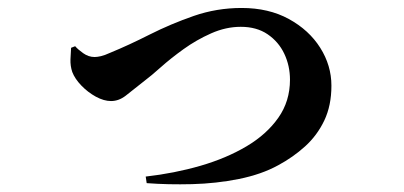

<svg xmlns="http://www.w3.org/2000/svg" viewBox="-20 -486 1040 494"><path d="M173.4 -367.1Q180.3 -358.9 194.1 -349.1Q207.8 -339.3 223.4 -339.3Q230.3 -339.3 239.7 -341.5Q249 -343.6 263.2 -350.1Q311.4 -369.9 365.3 -397.2Q419.3 -424.4 478.5 -445Q537.6 -465.5 601.6 -465.5Q671.4 -465.5 723.2 -437.1Q775.1 -408.7 803.9 -363.1Q832.7 -317.5 832.7 -265.6Q832.7 -214.5 814.4 -176Q796 -137.5 765.1 -109.5Q734.2 -81.5 696.1 -61Q652.9 -37.2 594.6 -25.5Q536.4 -13.8 474.3 -12.2Q412.3 -10.6 357.4 -14.8L354.9 -31.7Q428.8 -40.1 495.6 -59.4Q562.4 -78.8 614.2 -109.5Q666 -140.2 696 -182.9Q726.1 -225.5 726.1 -280.9Q726.1 -316.6 711.5 -347.6Q696.8 -378.6 668.6 -397.8Q640.4 -417 599.5 -417Q561.1 -417 523.3 -400.2Q485.4 -383.4 452.3 -359.6Q419.2 -335.8 393.8 -313.1Q368.5 -290.5 353 -279Q321 -253.5 303.3 -239.7Q285.6 -226 265.7 -226Q247.4 -226 226.7 -237.2Q206.1 -248.5 189.4 -265.8Q172.7 -283.1 165.9 -300.8Q160.7 -316.4 161.3 -333.1Q162 -349.8 162.9 -363Z"/></svg>

Font: Noto Serif JP
Style: Regular
Weight: 200
Designer: Ryoko NISHIZUKA 西塚涼子 (kana & ideographs); Frank Grießhammer (Latin, Greek & Cyrillic); Wenlong ZHANG 张文龙 (bopomofo); San
Foundry: Adobe
Version: Version 2.001;hotconv 1.1.0;makeotfexe 2.6.0